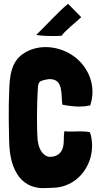

<svg xmlns="http://www.w3.org/2000/svg" viewBox="-20 -974 517 1007"><path d="M304 -787C314 -807 387 -865 405 -883L406 -884L337 -954C290 -917 216 -834 170 -791C182 -788 219 -785 256 -785C273 -785 290 -785 304 -787ZM188 12C211 14 233 11 257 11C378 9 463 -95 463 -209C463 -232 460 -256 452 -280C438 -284 420 -285 402 -285C384 -285 365 -284 347 -284C337 -284 327 -285 318 -286C311 -253 320 -218 305 -187C292 -160 263 -149 234 -152C195 -163 181 -205 177 -244C175 -272 174 -310 174 -348C174 -434 178 -525 181 -530C182 -533 184 -540 187 -543C198 -554 220 -556 237 -559C315 -562 299 -478 307 -425C338 -419 368 -415 397 -415C416 -415 434 -417 453 -421C461 -445 465 -469 465 -492C465 -571 422 -646 352 -689C313 -713 266 -727 219 -727C176 -727 133 -715 97 -689C25 -637 30 -538 27 -457C26 -432 26 -408 26 -383C26 -349 26 -315 27 -282C28 -214 28 -144 59 -81C86 -26 127 5 188 12Z"/></svg>

Font: HEYCLAY
Style: Regular
Weight: 400
Designer: Marcelo Magalhaes
Foundry: Marcelo Magalhães
Version: Version 1.300;hotconv 1.0.109;makeotfexe 2.5.65596